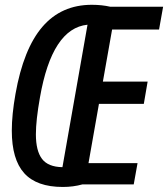

<svg xmlns="http://www.w3.org/2000/svg" viewBox="-20 -748 684 781"><path d="M28 -216.5Q28 -281.5 43 -366Q75.5 -549.5 152.5 -639Q229.5 -728.5 353.5 -728.5Q394.5 -728.5 429 -720.5H643.5L627 -628H436L398.5 -416H580.5L565 -325.5H382.5L340 -84.5H539.5L524 2H315.5Q278 12.5 235.5 12.5Q129 12.5 78.5 -43.5Q28 -99.5 28 -216.5ZM126 -201.5Q126 -134.5 150.8 -101.8Q175.5 -69 234 -68L336 -647.5Q191.5 -633 142.5 -351.5Q126 -259 126 -201.5Z"/></svg>

Font: JuliaMono Medium
Style: Italic
Weight: 500
Italic angle: -9°
Monospace: yes
Designer: cormullion
Foundry: corm
Version: Version 0.054; ttfautohint (v1.8.4)